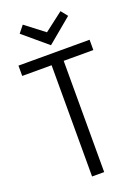

<svg xmlns="http://www.w3.org/2000/svg" viewBox="-181 -1065 830 1141"><g transform="rotate(-20 234.5 -494.5)"><path d="M458.7 -768.7V-703.5H255.4L271.2 -720V0H194.7V-720L210.9 -703.5H8.9V-768.7ZM80.5 -944.3 116.2 -988.8 241.8 -892.4H230.2L354.3 -987.5L387.5 -945.8L232.1 -816.5Z"/></g></svg>

Font: Yaldevi ExtraLight
Style: Regular
Weight: 200
Designer: Sol Matas, Rajitha Manaperi, Kosala Senevirathne
Foundry: Mooniak
Version: Version 1.100